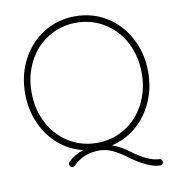

<svg xmlns="http://www.w3.org/2000/svg" viewBox="-102 -898 1089 1174"><g transform="rotate(-10 442.0 -311.5)"><path d="M817 164Q817 172 811.5 177.5Q806 183 798 183Q763 183 716 162Q669 141 618 103Q567 65 527 46.5Q487 28 449 28Q397 28 357 43.5Q317 59 282 94Q277 99 268 99Q260 99 254.5 93Q249 87 249 79Q249 71 255 65Q295 25 351 9Q266 -11 200 -68Q134 -125 97 -209.5Q60 -294 60 -393Q60 -509 110 -603.5Q160 -698 247.5 -752Q335 -806 442 -806Q550 -806 637 -752Q724 -698 774 -603.5Q824 -509 824 -393Q824 -293 786 -208Q748 -123 681 -66Q614 -9 527 11Q579 27 635 70Q681 105 724.5 124.5Q768 144 800 144Q807 144 812 150Q817 156 817 164ZM442 -20Q538 -20 616.5 -68.5Q695 -117 739.5 -202.5Q784 -288 784 -393Q784 -498 739.5 -583.5Q695 -669 616.5 -717.5Q538 -766 442 -766Q346 -766 267.5 -717.5Q189 -669 144.5 -583.5Q100 -498 100 -393Q100 -288 144.5 -202.5Q189 -117 267.5 -68.5Q346 -20 442 -20Z"/></g></svg>

Font: Tsukimi Rounded Light
Style: Regular
Weight: 300
Designer: Takashi Funayama
Foundry: Takashi Funayama
Version: Version 1.032; ttfautohint (v1.8.3)